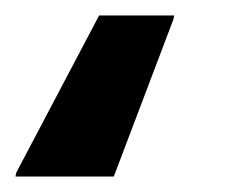

<svg xmlns="http://www.w3.org/2000/svg" viewBox="-115 -38 295 248"><path d="M-95 190 -94 185 13 -18H110L109 -13L32 190Z"/></svg>

Font: Saira Condensed Black
Style: Italic
Weight: 900
Width: 3
Italic angle: -12°
Designer: Hector Gatti with collaboration of the Omnibus-Type team
Foundry: Omnibus-Type
Version: Version 1.101